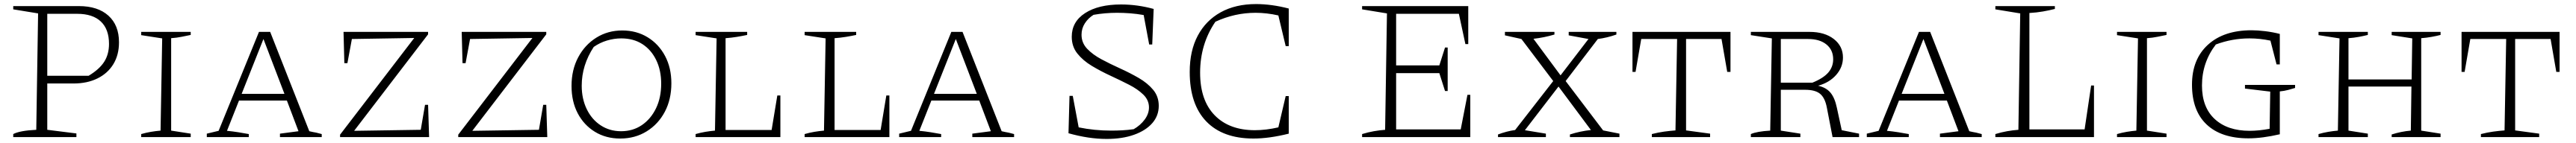

<svg xmlns="http://www.w3.org/2000/svg" viewBox="-20 -675 12643 704"><path d="M367 -645Q460 -645 512 -598Q564 -551 564 -467Q564 -405 536.5 -359.5Q509 -314 458.5 -289Q408 -264 341 -264H212V-36L355 -18V0H45V-15Q77 -32 158 -36L167 -609L45 -629V-645ZM359 -607H212V-302H415Q468 -334 491.5 -371Q515 -408 515 -459Q515 -531 475 -569Q435 -607 359 -607Z M673 0V-15Q697 -22 721 -26Q745 -30 768 -32L776 -486L673 -502V-518H916V-503Q896 -499 872 -494Q848 -489 820 -487V-32L916 -17V0Z M1498 -29Q1509 -26 1516 -25Q1523 -24 1532 -22Q1541 -20 1559 -15V0H1354V-17L1445 -29L1388 -180H1153L1094 -31Q1124 -28 1149 -24Q1174 -20 1201 -15V0H995V-17L1053 -31L1251 -518H1306ZM1166 -213H1376L1273 -483Z M1649 0V-12L2013 -488L1707 -483L1685 -364H1670L1666 -518H2081V-506L1718 -31L2045 -36L2066 -159H2081L2086 0Z M2229 0V-12L2593 -488L2287 -483L2265 -364H2250L2246 -518H2661V-506L2298 -31L2625 -36L2646 -159H2661L2666 0Z M3024 7Q2954 7 2900 -26Q2846 -59 2815.5 -117Q2785 -175 2785 -252Q2785 -331 2817.5 -392.5Q2850 -454 2906.5 -489.5Q2963 -525 3034 -525Q3104 -525 3158.5 -491.5Q3213 -458 3244 -399.5Q3275 -341 3275 -265Q3275 -186 3243 -125Q3211 -64 3154 -28.5Q3097 7 3024 7ZM3028 -29Q3086 -29 3130 -59Q3174 -89 3199.5 -141.5Q3225 -194 3225 -263Q3225 -329 3200.5 -379.5Q3176 -430 3132.5 -458Q3089 -486 3029 -486Q2994 -486 2959 -475.5Q2924 -465 2894 -444Q2835 -354 2835 -253Q2835 -189 2859.5 -138Q2884 -87 2928 -58Q2972 -29 3028 -29Z M3795 -205H3810V0H3394V-15Q3418 -22 3442 -26Q3466 -30 3489 -32L3497 -486L3394 -502V-518H3647V-503Q3624 -498 3596.5 -493.5Q3569 -489 3541 -487V-35H3767Z M4330 -205H4345V0H3929V-15Q3953 -22 3977 -26Q4001 -30 4024 -32L4032 -486L3929 -502V-518H4182V-503Q4159 -498 4131.5 -493.5Q4104 -489 4076 -487V-35H4302Z M4896 -29Q4907 -26 4914 -25Q4921 -24 4930 -22Q4939 -20 4957 -15V0H4752V-17L4843 -29L4786 -180H4551L4492 -31Q4522 -28 4547 -24Q4572 -20 4599 -15V0H4393V-17L4451 -31L4649 -518H4704ZM4564 -213H4774L4671 -483Z M5411 9Q5367 9 5320.5 2Q5274 -5 5224 -19L5229 -203H5245L5274 -48Q5351 -32 5434 -32Q5461 -32 5488.5 -33.5Q5516 -35 5544 -39Q5577 -58 5598 -86.5Q5619 -115 5619 -146Q5619 -182 5591.5 -209Q5564 -236 5521 -258Q5478 -280 5429.5 -302.5Q5381 -325 5338 -351Q5295 -377 5267.5 -411.5Q5240 -446 5240 -494Q5240 -568 5305.5 -610.5Q5371 -653 5482 -653Q5562 -653 5642 -631L5635 -456H5620L5593 -601Q5559 -607 5526.5 -609.5Q5494 -612 5462 -612Q5403 -612 5347 -602Q5321 -586 5304.5 -560.5Q5288 -535 5288 -504Q5288 -464 5315.5 -435Q5343 -406 5386 -383Q5429 -360 5477.5 -338Q5526 -316 5569 -291Q5612 -266 5639.5 -233Q5667 -200 5667 -154Q5667 -105 5635 -68.5Q5603 -32 5545.5 -11.5Q5488 9 5411 9Z M6132 7Q5981 7 5900 -77.5Q5819 -162 5819 -321Q5819 -425 5858.5 -499.5Q5898 -574 5971 -614.5Q6044 -655 6145 -655Q6182 -655 6222.5 -649.5Q6263 -644 6305 -633V-448H6290L6254 -599Q6197 -612 6142 -612Q6040 -612 5945 -568Q5870 -458 5870 -317Q5870 -181 5941.5 -107.5Q6013 -34 6139 -34Q6193 -34 6254 -48L6290 -202H6305V-17Q6209 7 6132 7Z M7182 -208H7196V0H6665V-15Q6694 -24 6722.5 -29Q6751 -34 6778 -36L6787 -609L6665 -629V-645H7186V-458H7172L7140 -607H6832V-353H7044L7072 -441H7085V-227H7072L7044 -315H6832V-38H7149Z M7332 0V-13Q7374 -29 7416 -35L7603 -276L7447 -483L7366 -501V-518H7609V-505Q7559 -490 7506 -484L7639 -304L7776 -483L7679 -501V-518H7913V-505Q7868 -489 7822 -483L7664 -276L7848 -33L7928 -17V0H7685V-13Q7734 -29 7788 -35L7629 -249L7464 -34L7567 -17V0Z M8473 -518V-321H8457L8429 -483H8255V-33L8373 -17V0H8087V-15Q8118 -23 8147 -27Q8176 -31 8203 -33L8211 -483H8035L8007 -321H7992V-518Z M9019 -34 9104 -17V0H8974L8946 -145Q8937 -193 8913 -213Q8889 -233 8839 -233H8720V-32L8816 -17V0H8573V-15Q8602 -28 8668 -32L8676 -486L8573 -502V-518H8861Q8935 -518 8980 -483Q9025 -448 9025 -392Q9025 -344 8991.5 -306Q8958 -268 8903 -253Q8943 -244 8964 -218.5Q8985 -193 8995 -145ZM8854 -483H8720V-268H8875Q8929 -290 8953 -318Q8977 -346 8977 -383Q8977 -429 8944 -456Q8911 -483 8854 -483Z M9645 -29Q9656 -26 9663 -25Q9670 -24 9679 -22Q9688 -20 9706 -15V0H9501V-17L9592 -29L9535 -180H9300L9241 -31Q9271 -28 9296 -24Q9321 -20 9348 -15V0H9142V-17L9200 -31L9398 -518H9453ZM9313 -213H9523L9420 -483Z M10243 -254H10257V0H9773V-15Q9802 -24 9830.5 -29Q9859 -34 9886 -36L9895 -609L9773 -629V-645H10065V-631Q10038 -624 10006.5 -618.5Q9975 -613 9940 -611V-38H10211Z M10370 0V-15Q10394 -22 10418 -26Q10442 -30 10465 -32L10473 -486L10370 -502V-518H10613V-503Q10593 -499 10569 -494Q10545 -489 10517 -487V-32L10613 -17V0Z M11015 6Q10882 6 10810 -62Q10738 -130 10738 -258Q10738 -383 10816 -454.5Q10894 -526 11030 -526Q11060 -526 11097 -521.5Q11134 -517 11169 -508V-358H11153L11123 -475Q11072 -486 11020 -486Q10935 -486 10855 -456Q10787 -367 10787 -254Q10787 -147 10849.5 -89Q10912 -31 11021 -31Q11066 -31 11119 -41L11122 -224L10998 -239V-257H11244V-242Q11228 -237 11209 -232Q11190 -227 11169 -225V-14Q11083 6 11015 6Z M11359 0V-15Q11383 -22 11407 -26Q11431 -30 11454 -32L11462 -486L11359 -502V-518H11601V-503Q11581 -498 11557 -493.5Q11533 -489 11506 -487V-284H11816L11819 -486L11718 -502V-518H11958V-503Q11939 -498 11914 -493.5Q11889 -489 11863 -487V-32L11958 -17V0H11718V-13Q11765 -28 11812 -32L11815 -249H11506V-32L11601 -17V0Z M12542 -518V-321H12526L12498 -483H12324V-33L12442 -17V0H12156V-15Q12187 -23 12216 -27Q12245 -31 12272 -33L12280 -483H12104L12076 -321H12061V-518Z"/></svg>

Font: Piazzolla SC ExtraLight
Style: Regular
Weight: 200
Designer: Juan Pablo del Peral
Foundry: Huerta Tipografica
Version: Version 1.330